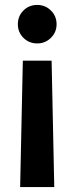

<svg xmlns="http://www.w3.org/2000/svg" viewBox="-20 -554 299 772"><path d="M61 198.2 71.8 -310.1H187.5L198.2 198.2ZM129.4 -379.4Q96.7 -379.4 74.2 -401.9Q51.8 -424.3 51.8 -456.5Q51.8 -489.3 74.2 -511.7Q96.7 -534.2 129.4 -534.2Q162.1 -534.2 184.8 -511.7Q207.5 -489.3 207.5 -456.5Q207.5 -424.3 184.8 -401.9Q162.1 -379.4 129.4 -379.4Z"/></svg>

Font: Inter 28pt SemiBold
Style: Regular
Weight: 600
Designer: Rasmus Andersson
Foundry: rsms
Version: Version 4.001;git-66647c0bb